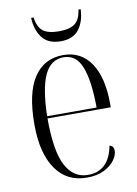

<svg xmlns="http://www.w3.org/2000/svg" viewBox="-84 -787 607 852"><g transform="rotate(-10 219.5 -360.5)"><path d="M238 10Q148 10 98.5 -61.5Q49 -133 49 -263Q49 -404 95.5 -474Q142 -544 228 -544Q308 -544 352 -478.5Q396 -413 396 -296V-279H111Q111 -131 145.5 -66Q180 -1 245 -1Q293 -1 322 -29.5Q351 -58 361 -113Q380 -107 380 -87Q380 -67 364 -44.5Q348 -22 316.5 -6Q285 10 238 10ZM334 -289Q333 -412 308.5 -473Q284 -534 228 -534Q170 -534 142 -474Q114 -414 111 -289ZM229 -606Q173 -606 146 -641Q119 -676 117 -731H128Q134 -687 157 -669Q180 -651 229 -651Q277 -651 300.5 -668.5Q324 -686 330 -731H340Q338 -676 311.5 -641Q285 -606 229 -606Z"/></g></svg>

Font: Noto Serif Display Condensed Light
Style: Regular
Weight: 300
Width: 3
Designer: Monotype Design Team
Foundry: Monotype Imaging Inc.
Version: Version 2.009